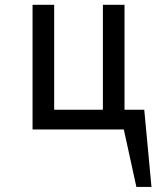

<svg xmlns="http://www.w3.org/2000/svg" viewBox="-20 -532 643 789"><path d="M488.8 0H113.8V-512.2H202.6V-81.1H402.8V-512.2H491.7V-81.1H572.8L602.5 236.3H540.5Z"/></svg>

Font: Cadman
Style: Regular
Weight: 400
Designer: Paul James MIller
Foundry: High-Logic / Made with FontCreator
Version: Version 2.114;March 28, 2021;FontCreator 13.0.0.2683 64-bit